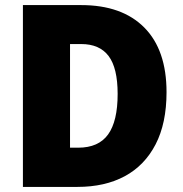

<svg xmlns="http://www.w3.org/2000/svg" viewBox="-20 -734 720 754"><path d="M634 -372Q634 -250 591 -167Q548 -84 470 -42Q392 0 284 0H70V-714H299Q459 -714 546.5 -626Q634 -538 634 -372ZM442 -365Q442 -467 406.5 -514Q371 -561 299 -561H255V-154H287Q367 -154 404.5 -206Q442 -258 442 -365Z"/></svg>

Font: Noto Sans Lao Looped SemiCondensed Black
Style: Regular
Weight: 900
Width: 4
Designer: Mark Frömberg, Ben Mitchell
Foundry: The Fontpad Ltd
Version: Version 1.002; ttfautohint (v1.8.4.7-5d5b)